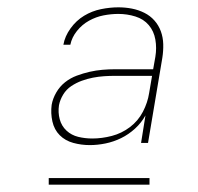

<svg xmlns="http://www.w3.org/2000/svg" viewBox="-20 -713 540 524"><path d="M225 -317Q202 -317 180 -323Q158 -329 143 -344Q128 -359 123 -381.5Q118 -404 121 -427Q124 -444 133.5 -460.5Q143 -477 157.5 -488.5Q172 -500 189.5 -506.5Q207 -513 224.5 -517Q242 -521 259.5 -522.5Q277 -524 294 -524H398L404 -558Q408 -582 404 -605Q400 -628 386 -644.5Q372 -661 349.5 -668Q327 -675 303 -675Q283 -675 262.5 -671Q242 -667 223 -656.5Q204 -646 190 -628.5Q176 -611 172 -591H153Q157 -614 172.5 -635.5Q188 -657 209.5 -670Q231 -683 255.5 -688Q280 -693 303 -693Q322 -693 340 -689.5Q358 -686 374 -678Q390 -670 401.5 -657Q413 -644 419 -627.5Q425 -611 425.5 -592.5Q426 -574 423 -555L384 -323H365L377 -398Q366 -378 348.5 -362Q331 -346 310.5 -336Q290 -326 268 -321.5Q246 -317 225 -317ZM232 -335Q258 -335 285 -342Q312 -349 334.5 -366Q357 -383 370 -408Q383 -433 387 -459L395 -506H294Q279 -506 264 -505Q249 -504 233.5 -501Q218 -498 203 -492.5Q188 -487 174.5 -478Q161 -469 152.5 -455Q144 -441 141 -426Q138 -406 143 -387.5Q148 -369 161.5 -356.5Q175 -344 193.5 -339.5Q212 -335 232 -335ZM113 -209V-227H388V-209Z"/></svg>

Font: Iosevka SS04 Thin
Style: Italic
Weight: 100
Italic angle: -9°
Monospace: yes
Designer: Belleve Invis
Foundry: Belleve Invis
Version: Version 19.0.0; ttfautohint (v1.8.4)